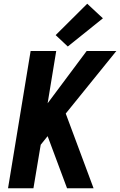

<svg xmlns="http://www.w3.org/2000/svg" viewBox="-20 -1008 643 1028"><path d="M23 0H159L198 -233L235 -279L339 0H481L332 -400L603 -735H444L235 -455L281 -735H144ZM343 -759 531 -910 447 -988 278 -820Z"/></svg>

Font: Iosevka Sparkle Extrabold
Style: Italic
Weight: 800
Italic angle: -9°
Designer: Belleve Invis
Foundry: Belleve Invis
Version: Version 4.5.0; ttfautohint (v1.8.3)